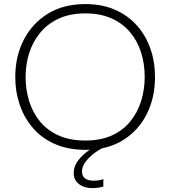

<svg xmlns="http://www.w3.org/2000/svg" viewBox="-20 -746 858 968"><path d="M412.5 9.5Q325 9.5 258.5 -19.2Q192 -48 147.2 -99.2Q102.5 -150.5 79.8 -216.8Q57 -283 57 -357.5Q57 -461.5 99.5 -544.8Q142 -628 221.2 -676.8Q300.5 -725.5 410.5 -725.5Q494.5 -725.5 559.5 -697Q624.5 -668.5 669.8 -618Q715 -567.5 738.2 -501Q761.5 -434.5 761.5 -358Q761.5 -252.5 719.2 -169.5Q677 -86.5 598.8 -38.5Q520.5 9.5 412.5 9.5ZM410.5 -37.5Q489 -37.5 545.5 -63.8Q602 -90 638.2 -135.5Q674.5 -181 692 -238.2Q709.5 -295.5 709.5 -358Q709.5 -425 690.8 -483.2Q672 -541.5 634.5 -585.2Q597 -629 541 -653.8Q485 -678.5 410.5 -678.5Q333.5 -678.5 276.8 -652.5Q220 -626.5 182.8 -581.2Q145.5 -536 127.2 -478.5Q109 -421 109 -358Q109 -294.5 126.8 -236.8Q144.5 -179 181.2 -134Q218 -89 275 -63.2Q332 -37.5 410.5 -37.5ZM447 202.5Q417.5 202.5 396.2 193Q375 183.5 363.2 166.5Q351.5 149.5 351.5 126Q351.5 103 363 80.8Q374.5 58.5 398.2 36.2Q422 14 459 -8V-19.5L483.5 -21L497 0Q455 22 424.2 54.2Q393.5 86.5 393.5 118.5Q393.5 142 409 153.5Q424.5 165 450.5 165Q468 165 480.8 162.5Q493.5 160 501 157V195Q490 198 475.5 200.2Q461 202.5 447 202.5Z"/></svg>

Font: Commissioner Thin ExtraLight
Style: Regular
Weight: 250
Version: Version 1.000